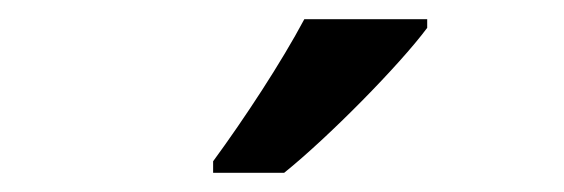

<svg xmlns="http://www.w3.org/2000/svg" viewBox="-20 -786 588 200"><path d="M425 -766H297C273 -721 235 -663 202 -618V-606H276C322 -643 396 -718 425 -757Z"/></svg>

Font: Noto Sans UI SemiCondensed Medium
Style: Regular
Weight: 500
Width: 4
Designer: Monotype Design Team
Foundry: Monotype Imaging Inc.
Version: Version 1.901